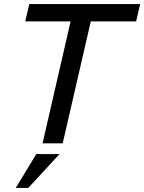

<svg xmlns="http://www.w3.org/2000/svg" viewBox="-20 -710 714 951"><path d="M190.9 0 329.6 -604H105L125 -689.9H674.3L654.3 -604H429.7L290.5 0ZM58.1 220.7 159.7 53.2H274.9L120.1 220.7Z"/></svg>

Font: HK Grotesk Medium Italic
Style: Regular
Weight: 500
Italic angle: -13°
Designer: Alfredo Marco Pradil and Stefan Peev
Foundry: Hanken Design Co.
Version: Version 1.000;PS 001.000;hotconv 1.0.88;makeotf.lib2.5.64775